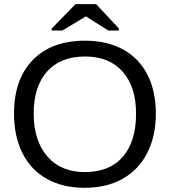

<svg xmlns="http://www.w3.org/2000/svg" viewBox="-20 -894 818 924"><path d="M730 -347.2Q730 -239.3 688.7 -158.2Q647.5 -77.1 570.3 -33.7Q493.2 9.8 388.2 9.8Q282.2 9.8 205.3 -33.2Q128.4 -76.2 87.9 -157.5Q47.4 -238.8 47.4 -347.2Q47.4 -512.2 137.7 -605.2Q228 -698.2 389.2 -698.2Q494.1 -698.2 571.3 -656.5Q648.4 -614.7 689.2 -535.2Q730 -455.6 730 -347.2ZM634.8 -347.2Q634.8 -475.6 570.6 -548.8Q506.3 -622.1 389.2 -622.1Q271 -622.1 206.5 -549.8Q142.1 -477.5 142.1 -347.2Q142.1 -217.8 207.3 -141.8Q272.5 -65.9 388.2 -65.9Q507.3 -65.9 571 -139.4Q634.8 -212.9 634.8 -347.2ZM552.2 -756.8V-747.1H501L394 -814.9H393.1L279.8 -747.1H229V-756.8L343.3 -874H442.9Z"/></svg>

Font: Liberation Sans
Style: Regular
Weight: 400
Designer: Steve Matteson
Foundry: Ascender Corporation
Version: Version 2.00.1